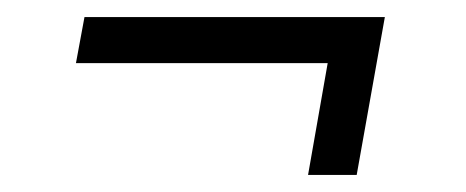

<svg xmlns="http://www.w3.org/2000/svg" viewBox="-20 -452 546 225"><path d="M341 -247 364 -378H69L79 -432H431L398 -247Z"/></svg>

Font: Archivo Condensed ExtraLight
Style: Italic
Weight: 250
Width: 3
Italic angle: -10°
Designer: Hector Gatti
Foundry: Omnibus-Type
Version: Version 2.001